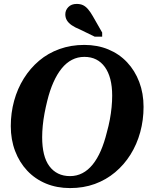

<svg xmlns="http://www.w3.org/2000/svg" viewBox="-20 -949 776 979"><path d="M337 10Q270 10 214.5 -13Q159 -36 119 -78.5Q79 -121 57 -179Q35 -237 35 -306Q35 -373 52 -435Q69 -497 101.5 -549Q134 -601 179.5 -639.5Q225 -678 283.5 -699Q342 -720 410 -720Q477 -720 532.5 -697Q588 -674 628 -631.5Q668 -589 690 -531Q712 -473 712 -404Q712 -337 695 -275Q678 -213 645.5 -161Q613 -109 567 -70.5Q521 -32 463.5 -11Q406 10 337 10ZM410 -659Q376 -659 347 -644Q318 -629 294.5 -600Q271 -571 252.5 -529.5Q234 -488 221 -435Q213 -403 207 -371Q201 -339 198 -308Q195 -277 195 -249Q195 -201 204 -164Q213 -127 231.5 -102Q250 -77 276.5 -64Q303 -51 337 -51Q371 -51 400 -66Q429 -81 452.5 -110Q476 -139 494 -180.5Q512 -222 525 -275Q534 -307 540 -339Q546 -371 549 -402Q552 -433 552 -461Q552 -509 542.5 -545.5Q533 -582 514.5 -607.5Q496 -633 470 -646Q444 -659 410 -659ZM463 -762H501V-783L453 -867Q441 -888 429 -902Q417 -916 403.5 -922.5Q390 -929 371 -929Q344 -929 328.5 -913Q313 -897 313 -876Q313 -859 321 -845.5Q329 -832 345.5 -820.5Q362 -809 387 -799Z"/></svg>

Font: Roboto Serif 72pt SemiCondensed SemiBold
Style: Italic
Weight: 600
Width: 4
Italic angle: -10°
Designer: Greg Gazdowicz
Foundry: Commercial Type
Version: Version 1.008